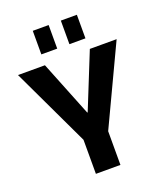

<svg xmlns="http://www.w3.org/2000/svg" viewBox="-163 -1020 955 1125"><g transform="rotate(-20 314.5 -457.0)"><path d="M7 -700H175L313 -355H316L455 -700H622L390 -208H240ZM238 -275H391V0H238ZM276 -914V-767H177V-914ZM452 -914V-767H352V-914Z"/></g></svg>

Font: Pathway Extreme
Style: Bold
Weight: 700
Designer: Eduardo Rodriguez Tunni
Foundry: Eduardo Rodriguez Tunni
Version: Version 1.001;gftools[0.9.26]